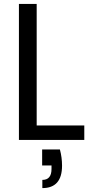

<svg xmlns="http://www.w3.org/2000/svg" viewBox="-20 -717 472 984"><path d="M168 -74H412V0H77V-697H168ZM287 49Q298 90 298 132Q298 247 197 247V205Q244 205 244 149V131H196V49Z"/></svg>

Font: A Bank Premium Regular
Style: Regular
Weight: 400
Designer: Ninad Kale (Devanagari), Jonny Pinhorn (Latin), Htun Naung (Myanmar)
Foundry: Indian Type Foundry
Version: 4.004